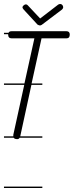

<svg xmlns="http://www.w3.org/2000/svg" viewBox="-20 -707 371 966"><path d="M193 -280H138L82 -22V-21H193V-14H79Q75 -7 67 -7Q53 -7 49 -14H0V-21H47V-23V-29L102 -280H0V-287H103L153 -514H39Q21 -514 21 -533V-535H0V-542H23Q26 -550 39 -550H314Q331 -550 331 -533Q331 -514 314 -514H189L139 -287H193ZM273 -684Q279 -687 283 -687Q289 -687 293.5 -682Q298 -677 298 -670Q298 -665 292 -659L190 -582Q185 -579 181 -579Q177 -579 169 -583L99 -659Q93 -666 93 -670Q93 -675 99 -680Q105 -685 110 -685Q116 -685 120 -680L182 -614ZM193 239H0V232H193Z"/></svg>

Font: Gruenewald VA 1. Klasse
Style: Regular
Weight: 400
Designer: Peter Wiegel
Foundry: Peter Wiegel, nach dem Schriftentwurf von Dr. H. Gr¸newald
Version: Version 0.007